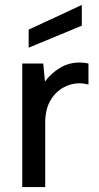

<svg xmlns="http://www.w3.org/2000/svg" viewBox="-20 -757 399 777"><path d="M70 0V-500H155L162 -427Q187 -461 223 -482.5Q259 -504 302 -504Q311 -504 320 -503Q329 -502 338 -500V-415Q329 -417 320 -418.5Q311 -420 301 -420Q267 -420 235 -402Q203 -384 183 -348.5Q163 -313 163 -260V0ZM96 -564V-637L311 -737V-653Z"/></svg>

Font: Envelope Sans Variable
Style: Regular
Weight: 500
Designer: Andreas Rasmussen / Norman Anderson
Foundry: mail.de GmbH
Version: Version 1.150